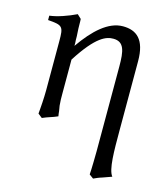

<svg xmlns="http://www.w3.org/2000/svg" viewBox="-104 -551 742 848"><g transform="rotate(15 267.0 -127.0)"><path d="M169 -330V-343C168 -351 168 -361 168 -373L166 -409C166 -443 165 -448 165 -452L147 -469C110 -451 62 -434 27 -430V-410C95 -405 99 -400 99 -333V-107C99 -90 98 -69 97 -52L95 -24C94 -15 94 -7 93 0L112 15C139 3 154 1 181 -11C180 -19 178 -27 178 -34L174 -58C172 -77 172 -94 172 -115V-268C251 -392 296 -405 327 -405C377 -405 384 -364 384 -293V94C384 105 383 180 381 201L400 215C411 210 424 204 438 200L480 185C458 157 458 75 458 -24V-337C458 -437 416 -469 354 -469C288 -469 226 -412 169 -330Z"/></g></svg>

Font: Temporarium
Style: Regular
Weight: 400
Version: Version 1.1